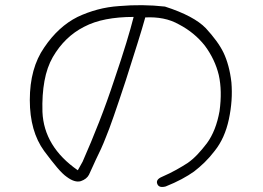

<svg xmlns="http://www.w3.org/2000/svg" viewBox="-20 -713 1040 760"><path d="M633 -687Q748 -650 795 -601Q818 -576 836 -551.5Q854 -527 865 -504Q876 -481 884 -451.5Q892 -422 896 -387Q899 -351 896.5 -315Q894 -279 886 -241Q870 -166 830 -116Q811 -91 790 -70.5Q769 -50 748 -34Q727 -19 699 -4Q671 11 636 25Q610 32 603 16Q595 -2 621 -13Q653 -27 678 -41Q703 -55 723 -68Q743 -82 761.5 -101.5Q780 -121 799 -146Q835 -195 849 -273Q860 -353 846 -416Q831 -478 791 -532Q750 -584 689 -616Q659 -633 625.5 -639.5Q592 -646 555 -644Q544 -604 524.5 -542Q505 -480 478 -395Q450 -310 430.5 -254Q411 -198 400 -172Q390 -146 379.5 -123Q369 -100 359 -80Q350 -61 343.5 -46Q337 -31 332 -21Q323 -4 300 4Q276 11 244 -13Q228 -24 206 -50Q184 -76 155 -115Q98 -193 98 -317Q98 -443 155 -525Q211 -608 287 -646Q325 -664 366 -675Q407 -686 452 -689Q498 -693 543 -692.5Q588 -692 633 -687ZM307 -73Q341 -150 372.5 -230.5Q404 -311 432 -396Q461 -481 480 -543.5Q499 -606 509 -646Q449 -646 400 -636.5Q351 -627 313 -607Q236 -568 189 -487Q166 -447 156 -392.5Q146 -338 148 -270Q154 -132 288 -39Z"/></svg>

Font: Yomogi
Style: Regular
Weight: 400
Designer: satsuyako
Foundry: satsuyako
Version: Version 3.100